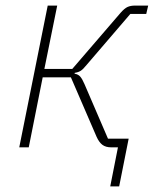

<svg xmlns="http://www.w3.org/2000/svg" viewBox="-20 -528 557 688"><path d="M375 140 406 -17 420 0H379Q359 0 347 -9Q335 -18 326 -38L234 -251H133L83 0H49L151 -508H185L139 -281H239L412 -482Q426 -498 437 -503Q448 -508 464 -508H511L504 -478H447L290 -295Q278 -280 269.5 -274.5Q261 -269 248 -267L247 -264Q260 -262 267.5 -253.5Q275 -245 283 -226L367 -31H441L407 140Z"/></svg>

Font: IBM Plex Sans ExtraLight
Style: Italic
Weight: 250
Italic angle: -11.31°
Designer: Mike Abbink, Paul van der Laan, Pieter van Rosmalen
Foundry: Bold Monday
Version: Version 3.201